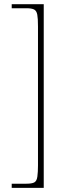

<svg xmlns="http://www.w3.org/2000/svg" viewBox="-20 -780 332 928"><path d="M191.4 -759.8V127.9H36.6V107.9H107.4Q132.8 107.9 145 102.1Q157.7 95.7 160.6 73.5Q163.6 51.3 163.6 20V-651.9Q163.6 -691.4 160.2 -709Q156.7 -728 144.8 -734.1Q132.8 -740.2 107.4 -740.2H36.6V-759.8Z"/></svg>

Font: Koh Santepheap Thin
Style: Regular
Weight: 100
Designer: Danh Hong
Version: Version 2.002; ttfautohint (v1.8.3)